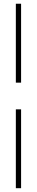

<svg xmlns="http://www.w3.org/2000/svg" viewBox="-20 -802 196 1018"><path d="M91.8 195.8H64V-222.2H91.8ZM91.8 -363.8H64V-782.2H91.8Z"/></svg>

Font: Creato Display Thin
Style: Regular
Weight: 265
Version: Version 1.000